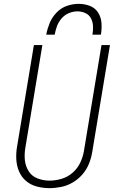

<svg xmlns="http://www.w3.org/2000/svg" viewBox="-20 -969 616 997"><path d="M237 8Q267 8 298.5 1.5Q330 -5 358.5 -22Q387 -39 408.5 -64Q430 -89 442 -119Q454 -149 459 -180L551 -735H507L416 -186Q411 -155 397 -125Q383 -95 357.5 -72.5Q332 -50 300 -40.5Q268 -31 237 -31Q205 -31 175 -42.5Q145 -54 128.5 -80.5Q112 -107 109 -139Q106 -171 112 -204L200 -735H156L69 -210Q63 -177 64.5 -143.5Q66 -110 78.5 -80Q91 -50 115 -29.5Q139 -9 171 -0.5Q203 8 237 8ZM220 -789H264Q268 -812 276 -833.5Q284 -855 300 -873.5Q316 -892 338 -901Q360 -910 382 -910Q404 -910 423.5 -901Q443 -892 452.5 -873.5Q462 -855 463 -833Q464 -811 460 -789H504Q509 -819 507 -849Q505 -879 489.5 -903.5Q474 -928 446.5 -938.5Q419 -949 389 -949Q358 -949 327.5 -938.5Q297 -928 273.5 -903.5Q250 -879 238 -849.5Q226 -820 220 -789Z"/></svg>

Font: Iosevka Sparkle XLtObl
Style: Regular
Weight: 200
Italic angle: -9°
Designer: Belleve Invis
Foundry: Belleve Invis
Version: Version 4.5.0; ttfautohint (v1.8.3)